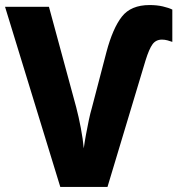

<svg xmlns="http://www.w3.org/2000/svg" viewBox="-20 -741 711 761"><path d="M622 -584Q598 -584 584.5 -565.5Q571 -547 557 -502L406 0H219L0 -714H174L282 -316Q292 -278 300.5 -233Q309 -188 312 -153Q315 -176 320.5 -206Q326 -236 332 -264.5Q338 -293 344 -313L402 -535Q427 -629 463 -675Q499 -721 573 -721Q602 -721 625.5 -715.5Q649 -710 663 -703V-575Q655 -578 644 -581Q633 -584 622 -584Z"/></svg>

Font: Noto Sans SemiCondensed ExtraBold
Style: Regular
Weight: 800
Width: 4
Designer: Monotype Design Team
Foundry: Monotype Imaging Inc.
Version: Version 2.013; ttfautohint (v1.8.4.7-5d5b)